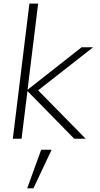

<svg xmlns="http://www.w3.org/2000/svg" viewBox="-20 -760 550 1052"><path d="M128.9 272 205.6 60.5H262.7L163.1 272ZM50.3 0 141.1 -740.2H189L130.9 -268.1L427.2 -501H490.2L189 -265.1L449.2 0H386.7L130.4 -261.2L98.1 0Z"/></svg>

Font: Muli
Style: ExtraLightItalic
Weight: 200
Italic angle: -7°
Designer: Vernon Adams
Foundry: newtypography
Version: Version 2.0; ttfautohint (v1.00rc1.2-2d82) -l 8 -r 50 -G 200